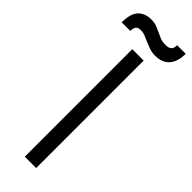

<svg xmlns="http://www.w3.org/2000/svg" viewBox="-306 -871 884 884"><g transform="rotate(45 135.5 -429.5)"><path d="M176 0H102V-700H176ZM198 -753Q176 -753 159 -759Q142 -765 127 -771.5Q112 -778 98 -784Q84 -790 69 -790Q49 -790 42.5 -780Q36 -770 36 -753H-20Q-20 -810 3.5 -834.5Q27 -859 67 -859Q89 -859 104 -853Q119 -847 132.5 -840.5Q146 -834 160 -828Q174 -822 195 -822Q218 -822 226.5 -831Q235 -840 235 -859H291Q291 -808 267 -780.5Q243 -753 198 -753Z"/></g></svg>

Font: Tilda Sans
Style: Regular
Weight: 400
Designer: ParaType Ltd
Foundry: ParaType Ltd
Version: Version 1.009